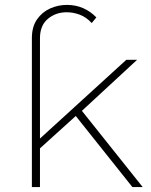

<svg xmlns="http://www.w3.org/2000/svg" viewBox="-20 -763 617 783"><path d="M520 0 289 -290 143 -158V0H110V-607Q110 -654 131 -684Q152 -714 184.5 -728.5Q217 -743 253 -743Q323 -743 373 -692L354 -669Q332 -693 305.5 -703Q279 -713 252 -713Q207 -713 175 -686Q143 -659 143 -607V-198L495 -519H539L314 -311L562 0Z"/></svg>

Font: Montserrat ExtraLight
Style: Regular
Weight: 200
Designer: Julieta Ulanovsky
Foundry: Julieta Ulanovsky
Version: Version 9.000; ttfautohint (v1.8.4.7-5d5b)